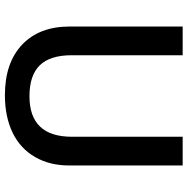

<svg xmlns="http://www.w3.org/2000/svg" viewBox="-11 -743 764 782"><g transform="rotate(90 371.0 -352.0)"><path d="M537 -263Q537 -90 372 -90Q287 -90 246 -132Q205 -174 205 -262V-714H88V-254Q88 -130 162 -60Q236 10 368 10Q456 10 522 -22Q586 -54 620 -113.5Q654 -173 654 -252V-714H537Z"/></g></svg>

Font: OpenSansMMV
Style: Semibold
Weight: 600
Designer: Steve Matteson
Foundry: Ascender Corporation
Version: Version 6.000